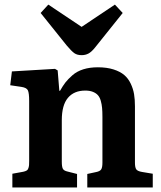

<svg xmlns="http://www.w3.org/2000/svg" viewBox="-20 -822 708 842"><path d="M337.9 -580.1Q318.4 -580.1 305.9 -588.9Q293.5 -597.7 272.9 -622.1L158.2 -765.1L191.9 -801.8L337.9 -704.1L483.9 -801.8L518.1 -765.1L397 -613.8Q381.3 -594.2 367.9 -587.2Q354.5 -580.1 337.9 -580.1ZM34.2 0V-60.1L82 -68.8Q91.3 -70.8 96.9 -74.2Q102.5 -77.6 104.7 -85Q106.9 -92.3 107.4 -98.1Q107.9 -104 107.9 -117.2V-378.9Q107.9 -414.1 102.3 -425.8Q96.7 -437.5 74.2 -440.9L24.9 -448.2L32.2 -508.8L221.2 -520L232.9 -513.2L240.2 -423.8H243.2Q255.4 -445.3 266.8 -460.2Q278.3 -475.1 297.9 -492.2Q317.4 -509.3 345.5 -518.1Q373.5 -526.9 409.2 -526.9Q448.2 -526.9 477.5 -517.6Q506.8 -508.3 524.7 -493.2Q542.5 -478 553.2 -455.3Q564 -432.6 567.9 -409.2Q571.8 -385.7 571.8 -356V-108.9Q571.8 -87.9 577.4 -79.6Q583 -71.3 603 -67.9L649.9 -60.1V0H362.8V-59.1L398.9 -66.9Q418 -70.3 423.6 -78.9Q429.2 -87.4 429.2 -108.9V-309.1Q429.2 -332.5 427.7 -348.6Q426.3 -364.7 421.9 -380.1Q417.5 -395.5 409.4 -404.5Q401.4 -413.6 387.5 -419.2Q373.5 -424.8 354 -424.8Q304.7 -424.8 277.8 -392.8Q251 -360.8 251 -294.9V-112.8Q251 -90.8 255.6 -82Q260.3 -73.2 275.9 -69.8L317.9 -59.1V0Z"/></svg>

Font: Literata Book
Style: Bold
Weight: 700
Designer: Latin by Veronika Burian and Jose Scaglione. Greek by Irene Vlachou. Cyrillic by Vera Evstafieva
Foundry: TypeTogether
Version: Version 2.003;PS 002.003;hotconv 1.0.88;makeotf.lib2.5.64775